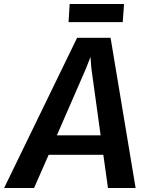

<svg xmlns="http://www.w3.org/2000/svg" viewBox="-70 -935 728 955"><path d="M-49.5 0 313.5 -747H480L604.5 0H467L444 -165H172L99.5 0ZM213 -262H430.5L384.5 -595L380 -652L358 -595ZM271 -825 276.5 -915H547L540.5 -825Z"/></svg>

Font: Merriweather Sans SemiBold
Style: Italic
Weight: 600
Italic angle: -7.5°
Designer: Eben Sorkin
Foundry: Eben Sorkin
Version: Version 2.001